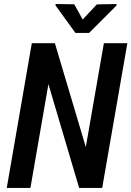

<svg xmlns="http://www.w3.org/2000/svg" viewBox="-20 -923 645 943"><path d="M605.5 -710.9 481.9 0H368.7L217.8 -509.8L129.4 0H13.2L136.2 -710.9H249.5L401.4 -200.7L490.2 -710.9ZM344.7 -901.9 386.2 -827.1 455.6 -901.4 552.2 -903.3V-896L417.5 -761.2H350.6L252.9 -896V-903.3Z"/></svg>

Font: Roboto Condensed Medium
Style: Italic
Weight: 500
Italic angle: -12°
Designer: Christian Robertson
Foundry: Google
Version: Version 3.0; 2020